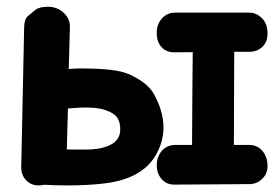

<svg xmlns="http://www.w3.org/2000/svg" viewBox="-20 -548 831 574"><path d="M463.9 -492.7Q448.2 -475.1 448.7 -449.7Q448.2 -422.9 462.9 -407.2Q477.1 -391.6 501 -391.6L556.2 -392.1Q554.7 -252 554.2 -114.7H504.4Q479.5 -114.7 463.9 -97.2Q448.7 -79.6 448.7 -53.7Q448.2 -30.3 462.9 -13.2Q477.1 3.9 501 3.9L724.6 2.4Q749 2.4 764.6 -14.2Q780.3 -29.3 779.8 -53.2Q779.3 -79.6 764.2 -97.2Q749 -114.7 724.6 -114.7H679.2Q679.7 -258.8 680.2 -393.1H725.1Q749 -393.1 764.6 -408.2Q780.3 -422.9 779.8 -449.2Q779.3 -476.6 764.2 -492.7Q747.1 -510.3 724.6 -510.3H504.4Q479.5 -510.3 463.9 -492.7ZM111.8 4.4Q216.8 9.8 294.9 0Q411.1 -14.6 450.2 -92.3Q491.2 -172.4 441.4 -264.6Q422.4 -301.3 363.3 -327.1Q324.2 -343.8 217.8 -343.3Q204.1 -343.3 185.5 -341.8L189 -466.8Q189.9 -492.7 168.9 -511.2Q149.4 -528.3 121.6 -527.8Q96.7 -527.3 85.7 -518.3Q74.7 -509.3 63.7 -500.2Q52.7 -491.2 52.2 -466.8L43.5 -49.3Q43 -25.4 57.1 -10.3Q72.3 6.3 94.7 6.3Q104 6.3 111.8 4.4ZM183.1 -223.6Q261.7 -231.4 296.4 -218.3Q320.8 -210 330.1 -196.8Q340.3 -182.6 339.4 -158.2Q338.4 -132.3 315.9 -118.2Q292.5 -104 252 -101.1Q224.6 -100.6 179.7 -101.1Z"/></svg>

Font: Comic Relief
Style: Bold
Weight: 700
Designer: Jeff Davis
Foundry: Loudifier
Version: Version 1.200; ttfautohint (v1.8.4.7-5d5b)